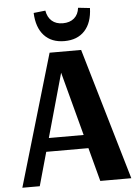

<svg xmlns="http://www.w3.org/2000/svg" viewBox="-61 -971 733 1017"><g transform="rotate(-5 305.5 -462.0)"><path d="M16 0 222.1 -700H389.8L595.4 0H430.4L261.8 -633.9H286.3L108.6 0ZM130.3 -178.5V-250.2H412.7V-178.5ZM306.1 -754.4Q237.4 -754.4 198.5 -796.9Q159.5 -839.3 156.4 -917.1L219.1 -924Q225.2 -888.4 247.5 -868.8Q269.9 -849.2 306.1 -849.2Q343.2 -849.2 366.1 -868.8Q389 -888.4 393.1 -924L455.7 -917.1Q453.4 -839.3 414.4 -796.9Q375.4 -754.4 306.1 -754.4Z"/></g></svg>

Font: Sutasoma
Style: Regular
Weight: 400
Designer: Izhar Fathurrohim, Akbar Rohmanto, Arusyal Khofiqoini
Foundry: Kiwari Kolektiv
Version: Version 1.102